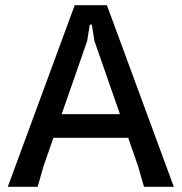

<svg xmlns="http://www.w3.org/2000/svg" viewBox="-20 -720 700 740"><path d="M10 0 268 -700H392L650 0H535L512 -80L344 -562L334 -625H326L316 -562L148 -80L125 0ZM135 -189V-280H524V-189Z"/></svg>

Font: AR One Sans Medium
Style: Regular
Weight: 500
Designer: Niteesh Yadav
Foundry: Niteesh Yadav
Version: Version 1.001;gftools[0.9.33]